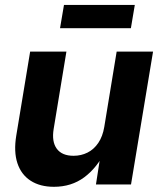

<svg xmlns="http://www.w3.org/2000/svg" viewBox="-20 -735 643 765"><path d="M194.8 9.3Q139.6 9.3 102.1 -14.9Q64.5 -39.1 49.3 -85Q34.2 -130.9 44.9 -195.3L100.1 -529.3H244.6L193.8 -221.2Q185.5 -170.4 206.3 -142.3Q227.1 -114.3 272.9 -114.3Q303.2 -114.3 328.6 -127Q354 -139.6 371.6 -165.5Q389.2 -191.4 395.5 -229.5L444.8 -529.3H589.8L502 0H362.3L383.3 -135.3H400.9Q366.7 -66.4 315.7 -28.6Q264.6 9.3 194.8 9.3ZM517.1 -715.3 501.5 -622.6H219.2L234.9 -715.3Z"/></svg>

Font: Inter 24pt
Style: Bold Italic
Weight: 700
Italic angle: -9.3988°
Version: Version 4.001;git-66647c0bb